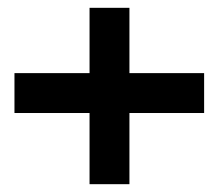

<svg xmlns="http://www.w3.org/2000/svg" viewBox="-20 -528 556 491"><path d="M209 -239V-57H311V-239H502V-341H311V-508H209V-341H17V-239Z"/></svg>

Font: Charger Pro
Style: BlkExt
Weight: 900
Designer: Jasper
Foundry: Cannot Into Space Fonts
Version: Version 1.09